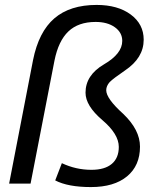

<svg xmlns="http://www.w3.org/2000/svg" viewBox="-20 -745 651 779"><path d="M104 0H17L114 -501Q137 -616 200.5 -670.5Q264 -725 372 -725Q458 -725 510.5 -686Q563 -647 563 -584Q563 -510 487 -459Q440 -427 425 -412Q411 -396 411 -379Q411 -345 480 -283Q548 -218 548 -150Q548 -73 495.5 -29.5Q443 14 349 14Q256 14 204 -13L231 -83Q288 -56 351 -56Q405 -56 433.5 -80Q462 -104 462 -149Q462 -201 395 -258Q327 -316 327 -369Q327 -440 402 -484Q476 -527 476 -579Q476 -613 446 -634.5Q416 -656 368 -656Q298 -656 257.5 -617.5Q217 -579 201 -499Z"/></svg>

Font: Libra Sans
Style: Italic
Weight: 400
Italic angle: -12°
Foundry: Context Ltd
Version: Version 1.002